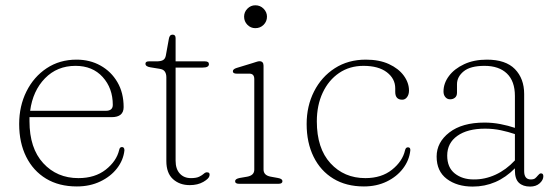

<svg xmlns="http://www.w3.org/2000/svg" viewBox="-20 -695 2112 726"><path d="M447.5 -290Q447.5 -252 402 -252H91.5Q91.5 -244 91.5 -236.5Q91.5 -134.5 143.5 -78Q195.5 -21.5 276.5 -21.5Q339 -21.5 379.8 -53.5Q420.5 -85.5 430.5 -127.5Q432.5 -139 441 -139Q450.5 -139 450.5 -126.5Q446.5 -89.5 422.5 -58.5Q398.5 -27.5 359.2 -8.8Q320 10 270.5 10Q203 10 154.2 -19.5Q105.5 -49 79 -102.2Q52.5 -155.5 52.5 -226Q52.5 -294 80 -349.2Q107.5 -404.5 156.5 -437Q205.5 -469.5 269.5 -469.5Q320 -469.5 360.2 -447Q400.5 -424.5 424 -384.2Q447.5 -344 447.5 -290ZM265.5 -446Q196 -446 150 -398.8Q104 -351.5 94 -276H380Q406.5 -276 406.5 -298.5Q406.5 -361.5 368.2 -403.8Q330 -446 265.5 -446Z M582.5 -435 548.5 -440.5Q530 -443.5 530 -454Q530 -463 543 -463H572Q587.5 -463 596 -467.5Q604.5 -472 607 -484.5L618.5 -548Q621 -564 632.5 -564Q644 -564 644 -551V-463H755Q770 -463 770 -452.5Q770 -439.5 746.5 -439.5H644V-87.5Q644 -56 659.8 -38.8Q675.5 -21.5 702 -21.5Q722.5 -21.5 733.5 -27Q744.5 -32.5 750.5 -38Q756.5 -43.5 762.5 -43.5Q775 -43.5 772 -30Q770 -19.5 748.8 -7.2Q727.5 5 697.5 5Q659 5 634 -17.8Q609 -40.5 609 -86V-403Q609 -416 603.2 -424.5Q597.5 -433 582.5 -435Z M945.5 -588.5Q928 -588.5 915.5 -601.2Q903 -614 903 -632Q903 -649.5 915.5 -662.2Q928 -675 945.5 -675Q964 -675 976.8 -662Q989.5 -649 989.5 -632Q989.5 -614 976.8 -601.2Q964 -588.5 945.5 -588.5ZM976.5 -446.5V-54Q976.5 -32 1003.5 -27L1031 -22Q1048 -19 1048 -10Q1048 0 1033 0H884Q869 0 869 -10Q869 -18.5 886 -22L915 -27Q941.5 -32 941.5 -53.5V-396Q941.5 -416.5 923 -416.5H875Q860.5 -416.5 860.5 -425.5Q860.5 -433.5 874.5 -438L933.5 -456Q942 -458.5 949.2 -461Q956.5 -463.5 961 -463.5Q976.5 -463.5 976.5 -446.5Z M1526.5 -352.5Q1526.5 -337.5 1519.2 -327.8Q1512 -318 1501 -318Q1474.5 -318 1474.5 -347.5V-361Q1474.5 -397.5 1442.8 -421.8Q1411 -446 1354.5 -446Q1302 -446 1262.2 -419Q1222.5 -392 1200.2 -344.5Q1178 -297 1178 -236Q1178 -134 1229.5 -77.8Q1281 -21.5 1361.5 -21.5Q1422.5 -21.5 1462.2 -53.2Q1502 -85 1511.5 -126.5Q1514 -138 1522.5 -138Q1532.5 -138 1531.5 -126Q1527.5 -89 1504 -58Q1480.5 -27 1442.2 -8.5Q1404 10 1356 10Q1289 10 1240.5 -19.5Q1192 -49 1165.8 -102.2Q1139.5 -155.5 1139.5 -226Q1139.5 -294 1167.5 -349.2Q1195.5 -404.5 1246 -437Q1296.5 -469.5 1363.5 -469.5Q1414 -469.5 1450.5 -452.8Q1487 -436 1506.8 -409Q1526.5 -382 1526.5 -352.5Z M1631 -103Q1631 -157 1679.2 -194.2Q1727.5 -231.5 1812 -231.5Q1842.5 -231.5 1872.2 -225.8Q1902 -220 1927 -211.5V-332Q1927 -388 1896.8 -417Q1866.5 -446 1812 -446Q1758.5 -446 1733.2 -425.2Q1708 -404.5 1708 -376.5V-344.5Q1708 -332 1700.5 -325.8Q1693 -319.5 1682 -319.5Q1671 -319.5 1664 -327.8Q1657 -336 1657 -349Q1657 -380 1677.5 -407.5Q1698 -435 1735 -452.2Q1772 -469.5 1821 -469.5Q1892 -469.5 1927 -433.8Q1962 -398 1962 -339.5V-48Q1962 -16.5 1987 -16.5Q1998.5 -16.5 2003.8 -21Q2009 -25.5 2013 -30.5Q2016 -33.5 2018.8 -36.5Q2021.5 -39.5 2025.5 -39.5Q2034.5 -39.5 2034.5 -28.5Q2034.5 -14.5 2020.8 -2Q2007 10.5 1984.5 10.5Q1957.5 10.5 1942.2 -3.8Q1927 -18 1927 -50.5V-58.5Q1859 10.5 1767.5 10.5Q1708 10.5 1669.5 -18.5Q1631 -47.5 1631 -103ZM1671 -106.5Q1671 -62 1699.5 -39.2Q1728 -16.5 1771 -16.5Q1813.5 -16 1853.8 -34.5Q1894 -53 1927 -88.5V-188Q1902 -196.5 1873.8 -202.5Q1845.5 -208.5 1814 -208.5Q1747.5 -208.5 1709.2 -181.2Q1671 -154 1671 -106.5Z"/></svg>

Font: Fraunces 9pt Soft Thin
Style: Regular
Weight: 100
Version: Version 1.000;[b76b70a41]